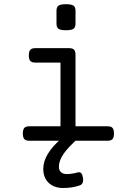

<svg xmlns="http://www.w3.org/2000/svg" viewBox="-20 -686 640 936"><path d="M282.7 -13.7Q190.9 64.5 190.9 137.2Q190.9 179.7 217 205.1Q243.2 230.5 288.6 230.5Q332 230.5 368.7 217.8Q389.2 210.9 384.3 179.7Q381.8 164.1 375.7 158Q369.6 151.9 359.9 154.3Q330.1 162.6 304.7 162.6Q287.6 162.6 277.3 153.3Q267.1 144 267.1 127Q267.1 97.7 289.3 64.9Q311.5 32.2 363.3 -13.7ZM151.4 -451.2Q134.8 -451.2 127.7 -443.1Q120.6 -435.1 120.6 -416Q120.6 -397 127.7 -388.9Q134.8 -380.9 151.4 -380.9H274.9V-70.3H122.1Q105.5 -70.3 98.4 -62.3Q91.3 -54.2 91.3 -35.2Q91.3 -16.1 98.4 -8.1Q105.5 0 122.1 0H504.9Q521.5 0 528.6 -8.1Q535.6 -16.1 535.6 -35.2Q535.6 -54.2 528.6 -62.3Q521.5 -70.3 504.9 -70.3H348.1V-418Q348.1 -436 341.1 -443.6Q334 -451.2 317.4 -451.2ZM348.1 -633.8Q348.1 -651.4 338.4 -658.4Q328.6 -665.5 301.8 -665.5Q274.9 -665.5 265.1 -658.4Q255.4 -651.4 255.4 -633.8V-570.3Q255.4 -552.7 265.1 -545.7Q274.9 -538.6 301.8 -538.6Q328.6 -538.6 338.4 -545.7Q348.1 -552.7 348.1 -570.3Z"/></svg>

Font: Courier Prime Code
Style: Regular
Weight: 400
Designer: Alan Dague-Greene
Foundry: Quote-Unquote Apps
Version: Version 3.18